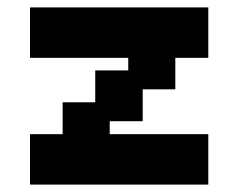

<svg xmlns="http://www.w3.org/2000/svg" viewBox="-20 -487 643 518"><path d="M61 11V-125H149V-211H237V-297H326V-331H61V-467H542V-331H453V-246H365V-160H276V-125H542V11Z"/></svg>

Font: Pixelify Sans
Style: Bold
Weight: 700
Designer: Stefie Justprince
Foundry: Typecalism Foundryline
Version: Version 1.000